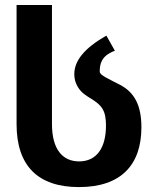

<svg xmlns="http://www.w3.org/2000/svg" viewBox="-20 -761 642 781"><path d="M301.3 0C471.7 0 555.2 -89.8 555.2 -243.2C555.2 -333.5 526.4 -386.2 466.3 -417C460 -420.4 429.7 -435.1 410.6 -445.8C395.5 -454.1 385.7 -461.9 385.7 -469.7C385.7 -484.9 387.2 -501 395.5 -515.6C403.8 -530.8 418.5 -543.5 447.3 -554.7L412.6 -616.2C322.3 -564.5 282.2 -513.7 282.2 -459C282.2 -441.9 286.1 -424.3 296.9 -406.7C312 -381.8 333 -370.6 352.5 -358.4C393.6 -332.5 411.1 -312 411.1 -250.5C411.1 -158.2 372.1 -104.5 301.8 -104.5C234.4 -104.5 191.4 -153.8 191.4 -256.3V-740.7H47.4V-256.3C47.4 -86.9 133.8 0 301.3 0Z"/></svg>

Font: Hack
Style: Bold
Weight: 700
Monospace: yes
Designer: Christopher Simpkins
Foundry: Christopher Simpkins
Version: Version 2.010